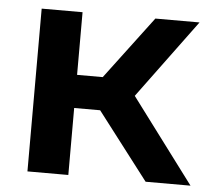

<svg xmlns="http://www.w3.org/2000/svg" viewBox="-44 -594 706 641"><g transform="rotate(5 308.5 -273.0)"><path d="M70.5 0V-545.5H207.5V-335.5H293.5L451.5 -545.5H599.5L405.5 -282.5L617 0H466.5L294.5 -224.5H207.5V0Z"/></g></svg>

Font: Encode Sans SemiExpanded SemiExpanded SemiBold
Style: Regular
Weight: 600
Width: 6
Designer: Multiple Designers
Foundry: Impallari Type
Version: Version 3.000; ttfautohint (v1.8.3) -l 8 -r 50 -G 200 -x 14 